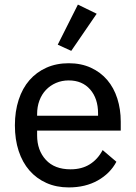

<svg xmlns="http://www.w3.org/2000/svg" viewBox="-20 -806 592 838"><path d="M280 12Q226 12 182.5 -7.5Q139 -27 108.5 -62Q78 -97 61.5 -147Q45 -197 45 -259Q45 -320 61.5 -370.5Q78 -421 108.5 -456Q139 -491 182.5 -510.5Q226 -530 280 -530Q334 -530 376.5 -510.5Q419 -491 448 -457Q477 -423 492 -376Q507 -329 507 -275V-236H142V-215Q142 -150 180 -108.5Q218 -67 288 -67Q337 -67 372 -89Q407 -111 428 -151L488 -100Q461 -49 407 -18.5Q353 12 280 12ZM280 -455Q250 -455 224.5 -444Q199 -433 180.5 -413.5Q162 -394 152 -367Q142 -340 142 -308V-301H408V-311Q408 -376 373.5 -415.5Q339 -455 280 -455ZM291 -584 232 -611 320 -786 402 -746Z"/></svg>

Font: IBM Plex Sans Thai Text
Style: Regular
Weight: 450
Designer: Mike Abbink, Paul van der Laan, Pieter van Rosmalen, Ben Mitchell, Mark Frömberg
Foundry: Bold Monday
Version: Version 1.1